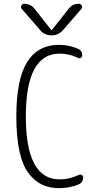

<svg xmlns="http://www.w3.org/2000/svg" viewBox="-20 -975 540 1005"><path d="M393.6 -955.1Q403.3 -955.1 408.2 -945.3Q413.1 -935.5 406.2 -928.7L311.5 -819.3Q287.1 -790 249.5 -790Q211.9 -790 188.5 -819.3L93.8 -928.7Q87.9 -935.5 91.8 -945.3Q95.7 -955.1 106.4 -955.1Q141.6 -955.1 161.1 -928.7L248 -818.4Q249 -817.4 250 -817.4L252 -818.4L338.9 -928.7Q358.4 -955.1 393.6 -955.1ZM290 9.8Q240.2 9.8 201.7 -7.8Q163.1 -25.4 130.9 -66.4Q98.6 -107.4 82 -182.6Q65.4 -257.8 65.4 -365.2Q65.4 -558.6 121.6 -649.4Q177.7 -740.2 290 -740.2Q341.8 -740.2 387.7 -719.7Q410.2 -710.9 410.2 -684.6Q410.2 -676.8 403.3 -672.4Q396.5 -668 387.7 -671.9Q344.7 -694.3 292 -694.3Q115.2 -694.3 115.2 -365.2Q115.2 -36.1 292 -36.1Q344.7 -36.1 392.6 -59.6Q400.4 -63.5 407.7 -59.1Q415 -54.7 415 -46.9Q415 -19.5 391.6 -9.8Q344.7 9.8 290 9.8Z"/></svg>

Font: Rounded-X Mgen+ 2m light
Style: Regular
Weight: 200
Designer: [Source Han Sans]
Ryoko NISHIZUKA  (kana & ideographs); Paul D. Hunt (Latin, Greek & Cyrillic); Wenlong ZHANG  (bopomofo
Version: Version 1.059.20150602